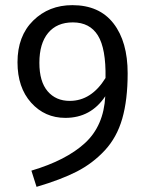

<svg xmlns="http://www.w3.org/2000/svg" viewBox="-20 -705 569 746"><path d="M261 -685Q366 -685 421 -614Q476 -543 476 -420Q476 -317 455 -244Q434 -171 387 -120.5Q340 -70 278.5 -38.5Q217 -7 122 21L102 -42Q237 -82 310 -149Q383 -216 389 -331Q333 -247 234 -247Q154 -247 101 -306Q48 -365 48 -463Q48 -565 109 -625Q170 -685 261 -685ZM251 -313Q335 -313 390 -402Q392 -516 360.5 -567Q329 -618 263 -618Q201 -618 167 -577Q133 -536 133 -461Q133 -388 165 -350.5Q197 -313 251 -313Z"/></svg>

Font: Sedus Text
Style: Regular
Weight: 400
Designer: TypeMates
Foundry: TypeMates, Runge Thomsen GbR
Version: Version 4.202;PS 004.202;hotconv 1.0.88;makeotf.lib2.5.64775